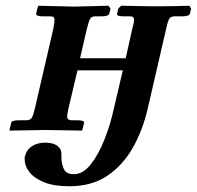

<svg xmlns="http://www.w3.org/2000/svg" viewBox="-20 -454 686 669"><path d="M377 -77 408 -209H250L219 -78Q217 -68 215.5 -60.5Q214 -53 214 -48Q214 -41 217.5 -38.5Q221 -36 228 -35H248Q275 -35 273 -26L268 -5L266 1L138 -1Q113 -1 76 0Q39 1 13 1L14 -5L19 -26Q20 -35 48 -35H74Q86 -36 91 -44Q96 -52 102 -78L166 -355Q168 -366 169 -373.5Q170 -381 170 -385Q170 -397 157 -397H131Q105 -397 106 -406L111 -428L114 -434L238 -431Q264 -432 298 -432.5Q332 -433 358 -434L365 -424L361 -407Q359 -397 332 -397H311Q300 -397 295 -390Q290 -383 283 -355L259 -251H418L441 -354Q447 -375 447 -385Q447 -397 434 -397H413Q385 -397 388 -406L392 -424L402 -434L514 -432Q542 -432 577 -432.5Q612 -433 640 -434L646 -424L642 -407Q640 -397 613 -397H587Q576 -397 570.5 -389.5Q565 -382 559 -354L495 -77Q478 -2 443.5 59.5Q409 121 354.5 158Q300 195 222 195Q168 195 133.5 181Q99 167 82.5 145.5Q66 124 66 103Q66 100 66 96.5Q66 93 67 90Q73 67 92 55Q111 43 138 43Q164 43 179 53.5Q194 64 194 82V94Q194 115 202 134Q210 153 237 153Q269 153 296 119Q323 85 344 32Q365 -21 377 -77Z"/></svg>

Font: Libertinus Serif Semibold Italic
Style: Regular
Weight: 600
Italic angle: -11.5°
Designer: Philipp H. Poll, Khaled Hosny
Foundry: Caleb Maclennan
Version: Version 7.051;RELEASE